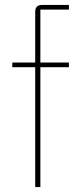

<svg xmlns="http://www.w3.org/2000/svg" viewBox="-20 -760 325 780"><path d="M123 0H144V-487H260V-506H144V-721H260V-740H152C132 -740 123 -731 123 -711V-506H30V-487H123Z"/></svg>

Font: IBM Plex Arabic Thin
Style: Regular
Weight: 100
Designer: Mike Abbink, Paul van der Laan, Pieter van Rosmalen, Wael Morcos, Khajak Apelian
Foundry: Bold Monday
Version: Version 1.0